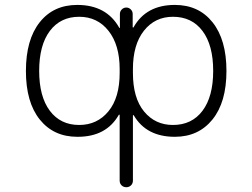

<svg xmlns="http://www.w3.org/2000/svg" viewBox="-20 -576 1040 792"><path d="M306.6 -60.5Q380.9 -60.5 427.2 -116.7Q473.6 -172.9 473.6 -275.4V-291Q473.6 -390.6 427.7 -448.7Q381.8 -506.8 306.6 -506.8Q229.5 -506.8 185.5 -448.2Q141.6 -389.6 141.6 -283.7Q141.6 -177.7 185.5 -119.1Q229.5 -60.5 306.6 -60.5ZM693.4 -506.8Q619.1 -506.8 573.7 -449.2Q528.3 -391.6 528.3 -291V-275.4Q528.3 -171.9 574.2 -116.2Q620.1 -60.5 693.4 -60.5Q771.5 -60.5 815.4 -119.1Q859.4 -177.7 859.4 -283.7Q859.4 -389.6 815.4 -448.2Q771.5 -506.8 693.4 -506.8ZM473.6 -101.6Q473.6 -102.5 472.2 -103Q470.7 -103.5 469.7 -101.6Q418 -11.7 300.8 -11.7Q299.8 -11.7 298.8 -11.7Q201.2 -11.7 144 -83Q86.9 -154.3 86.9 -283.2Q86.9 -412.1 143.6 -483.9Q200.2 -555.7 298.8 -555.7Q418.9 -555.7 471.7 -461.9Q471.7 -460 473.1 -460.4Q474.6 -460.9 474.6 -462.9V-518.6Q474.6 -529.3 482.4 -537.1Q490.2 -544.9 501 -544.9Q511.7 -544.9 519.5 -537.1Q527.3 -529.3 527.3 -518.6V-464.8Q527.3 -462.9 528.8 -462.4Q530.3 -461.9 531.2 -463.9Q583 -555.7 701.2 -555.7Q799.8 -555.7 856.9 -483.9Q914.1 -412.1 914.1 -283.2Q914.1 -154.3 856.4 -83Q798.8 -11.7 701.2 -11.7Q584 -11.7 532.2 -99.6Q531.2 -101.6 529.8 -101.1Q528.3 -100.6 528.3 -99.6V168.9Q528.3 180.7 520.5 188.5Q512.7 196.3 501 196.3Q489.3 196.3 481.4 188.5Q473.6 180.7 473.6 168.9Z"/></svg>

Font: Rounded Mgen+ 1mn light
Style: Regular
Weight: 200
Designer: [Source Han Sans]
Ryoko NISHIZUKA  (kana & ideographs); Paul D. Hunt (Latin, Greek & Cyrillic); Wenlong ZHANG  (bopomofo
Version: Version 1.059.20150602